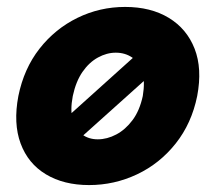

<svg xmlns="http://www.w3.org/2000/svg" viewBox="-20 -527 621 554"><path d="M459 -446 514 -400 154 -77 99 -122ZM237 7Q164 7 112.5 -24Q61 -55 39.5 -113Q18 -171 33 -250Q49 -329 94 -386.5Q139 -444 203.5 -475.5Q268 -507 341 -507Q415 -507 467 -475.5Q519 -444 541.5 -386.5Q564 -329 549 -250Q533 -171 487 -113Q441 -55 375.5 -24Q310 7 237 7ZM262 -125Q289 -125 315.5 -139Q342 -153 362.5 -180.5Q383 -208 392 -250Q399 -292 390.5 -319.5Q382 -347 361.5 -361Q341 -375 314 -375Q288 -375 262.5 -361Q237 -347 218 -319.5Q199 -292 190 -250Q182 -208 190 -180.5Q198 -153 217 -139Q236 -125 262 -125Z"/></svg>

Font: Albert Sans ExtraBold
Style: Italic
Weight: 800
Italic angle: -11.25°
Designer: Andreas Rasmussen
Foundry: a.Foundry
Version: Version 1.025